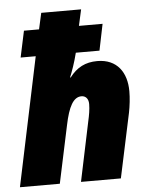

<svg xmlns="http://www.w3.org/2000/svg" viewBox="-55 -805 666 849"><g transform="rotate(-5 278.5 -380.0)"><path d="M-1 0H176L230 -254C247 -337 269 -377 305 -377C322 -377 336 -365 336 -340C336 -316 331 -289 326 -267L270 0H447L508 -286C514 -316 518 -351 518 -381C518 -464 476 -526 388 -526C335 -526 297 -506 265 -464H262C273 -491 286 -527 297 -571H402L426 -688H321L337 -760H160L144 -688H77L52 -571H119Z"/></g></svg>

Font: Noto Sans UI SemiCondensed Black
Style: Italic
Weight: 900
Width: 4
Italic angle: -372°
Designer: Monotype Design Team
Foundry: Monotype Imaging Inc.
Version: Version 1.901